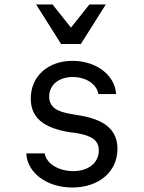

<svg xmlns="http://www.w3.org/2000/svg" viewBox="-20 -821 640 855"><path d="M97 -138C101 -51 189 14 302 14C421 14 503 -57 503 -158C503 -243 446 -291 322 -309L298 -313C229 -324 199 -347 199 -391C199 -443 242 -478 304 -478C364 -478 411 -446 418 -402H497C492 -487 408 -550 303 -550C193 -550 117 -481 117 -382C117 -298 172 -251 292 -232L317 -229C391 -217 420 -195 420 -151C420 -96 374 -59 306 -59C240 -59 186 -93 179 -138ZM252 -625H340L451 -801H378L296 -698L214 -801H141Z"/></svg>

Font: CommitMonoNiceRocks
Style: Regular
Weight: 400
Monospace: yes
Designer: Eigil Nikolajsen
Foundry: Eigil Nikolajsen
Version: Version 1.143